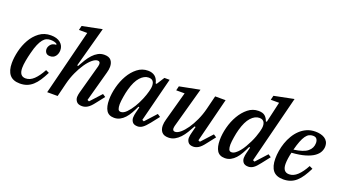

<svg xmlns="http://www.w3.org/2000/svg" viewBox="-62 -1307 3307 1866"><g transform="rotate(20 1592.0 -374.0)"><path d="M176 12Q104 12 70 -29.5Q36 -71 36 -149Q36 -207 52 -274Q68 -341 100.5 -398.5Q133 -456 183.5 -494Q234 -532 303 -532Q366 -532 401.5 -502.5Q437 -473 437 -426Q437 -390 417 -364Q397 -338 360 -338Q332 -338 319 -354Q306 -370 306 -392Q306 -415 324 -438Q342 -461 381 -463V-472Q356 -489 315 -489Q293 -489 273.5 -481Q254 -473 237 -452Q220 -431 204 -394.5Q188 -358 174 -301Q163 -259 155 -215Q147 -171 147 -139Q147 -54 212 -54Q257 -54 296.5 -91.5Q336 -129 373 -198L407 -182Q383 -134 359 -97.5Q335 -61 307.5 -36.5Q280 -12 248 0Q216 12 176 12Z M819 12Q779 12 762 -9Q745 -30 745 -56Q745 -67 747.5 -80.5Q750 -94 753 -105L836 -407Q839 -419 839 -429Q839 -457 813 -457Q789 -457 758.5 -432Q728 -407 698 -363.5Q668 -320 641.5 -262.5Q615 -205 599 -141L564 0H456L625 -674H539L550 -719L754 -760L641 -345L651 -342Q671 -379 692 -413Q713 -447 737.5 -473.5Q762 -500 791 -516Q820 -532 856 -532Q904 -532 925 -506.5Q946 -481 946 -440Q946 -426 943.5 -410Q941 -394 936 -377L850 -63L868 -55L972 -169L1002 -149L937 -66Q903 -21 875.5 -4.5Q848 12 819 12Z M1151 12Q1095 12 1070.5 -27Q1046 -66 1046 -138Q1046 -200 1064 -269.5Q1082 -339 1115.5 -397.5Q1149 -456 1197.5 -494Q1246 -532 1307 -532Q1351 -532 1379 -510Q1407 -488 1418 -440H1428L1479 -520H1533L1417 -63L1435 -55L1539 -169L1569 -149L1504 -66Q1469 -22 1444.5 -5Q1420 12 1394 12Q1356 12 1340.5 -8Q1325 -28 1325 -54Q1325 -67 1327.5 -82Q1330 -97 1333 -108L1348 -168L1338 -171Q1320 -132 1301 -98.5Q1282 -65 1259.5 -40.5Q1237 -16 1210 -2Q1183 12 1151 12ZM1193 -64Q1221 -64 1251 -94.5Q1281 -125 1307.5 -168.5Q1334 -212 1354 -260Q1374 -308 1383 -343L1388 -363Q1400 -411 1388 -441Q1376 -471 1336 -471Q1290 -471 1249.5 -426.5Q1209 -382 1184 -291Q1179 -274 1174.5 -252.5Q1170 -231 1166.5 -209Q1163 -187 1160.5 -167Q1158 -147 1158 -132Q1158 -100 1165 -82Q1172 -64 1193 -64Z M1712 12Q1665 12 1643.5 -13.5Q1622 -39 1622 -80Q1622 -95 1624.5 -111Q1627 -127 1632 -144L1715 -446H1628L1639 -491L1848 -532L1732 -113Q1729 -101 1729 -91Q1729 -63 1755 -63Q1779 -63 1809.5 -88.5Q1840 -114 1870 -157Q1900 -200 1926.5 -257.5Q1953 -315 1969 -379L2004 -520H2112L1997 -63L2015 -55L2119 -169L2149 -149L2084 -66Q2048 -18 2021 -3Q1994 12 1970 12Q1932 12 1916.5 -8.5Q1901 -29 1901 -54Q1901 -67 1904 -82Q1907 -97 1910 -108L1927 -175L1917 -178Q1897 -141 1876 -106.5Q1855 -72 1830.5 -46Q1806 -20 1777 -4Q1748 12 1712 12Z M2296 12Q2240 12 2215.5 -27Q2191 -66 2191 -138Q2191 -200 2209 -269.5Q2227 -339 2261 -397.5Q2295 -456 2342.5 -494Q2390 -532 2450 -532Q2495 -532 2517.5 -512Q2540 -492 2550 -460H2560L2609 -674H2523L2534 -719L2738 -760L2562 -63L2580 -55L2684 -169L2714 -149L2649 -66Q2615 -21 2590 -4.5Q2565 12 2539 12Q2501 12 2485.5 -8Q2470 -28 2470 -54Q2470 -67 2472.5 -82Q2475 -97 2478 -108L2493 -168L2483 -171Q2465 -132 2446 -98.5Q2427 -65 2404.5 -40.5Q2382 -16 2355 -2Q2328 12 2296 12ZM2338 -64Q2357 -64 2377 -78.5Q2397 -93 2416.5 -116.5Q2436 -140 2453.5 -170Q2471 -200 2486 -231Q2501 -262 2511.5 -291Q2522 -320 2528 -342L2533 -362Q2546 -410 2533.5 -440.5Q2521 -471 2481 -471Q2435 -471 2394.5 -426.5Q2354 -382 2329 -291Q2324 -274 2319.5 -252.5Q2315 -231 2311.5 -209Q2308 -187 2305.5 -167Q2303 -147 2303 -132Q2303 -100 2310 -82Q2317 -64 2338 -64Z M2900 12Q2827 12 2793.5 -30Q2760 -72 2760 -153Q2760 -191 2767 -234Q2774 -277 2788.5 -319Q2803 -361 2826 -399.5Q2849 -438 2880 -467.5Q2911 -497 2950.5 -514.5Q2990 -532 3039 -532Q3065 -532 3089.5 -526.5Q3114 -521 3133.5 -509Q3153 -497 3164.5 -477Q3176 -457 3176 -428Q3176 -402 3163 -374.5Q3150 -347 3117.5 -323Q3085 -299 3029 -282Q2973 -265 2888 -259Q2880 -227 2875.5 -195.5Q2871 -164 2871 -139Q2871 -54 2937 -54Q2982 -54 3022.5 -92Q3063 -130 3099 -198L3133 -182Q3109 -134 3085 -97.5Q3061 -61 3033.5 -36.5Q3006 -12 2973 0Q2940 12 2900 12ZM2896 -294Q2996 -307 3038 -341.5Q3080 -376 3080 -429Q3080 -454 3068.5 -470Q3057 -486 3029 -486Q3007 -486 2989 -476.5Q2971 -467 2955 -444.5Q2939 -422 2924.5 -385Q2910 -348 2896 -294Z"/></g></svg>

Font: IBM Plex Serif Medm
Style: Italic
Weight: 500
Italic angle: -14°
Designer: Mike Abbink, Paul van der Laan, Pieter van Rosmalen
Foundry: Bold Monday
Version: Version 3.001